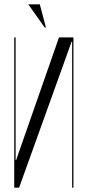

<svg xmlns="http://www.w3.org/2000/svg" viewBox="-20 -873 408 893"><path d="M254.4 -699 69.1 -168.8 55.2 -128.8H52.6V-168.8V-699H46.2V0H68.8L298.6 -639.1L312.9 -679.1H315.5V-639.1V0H321.5V-699ZM187.6 -745.2 111.4 -853H165.1L193.6 -745.2Z"/></svg>

Font: Moniqa Black
Style: Regular
Weight: 900
Designer: Rajesh Rajput
Foundry: Rajesh Rajput
Version: Version 1.000